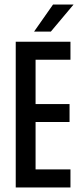

<svg xmlns="http://www.w3.org/2000/svg" viewBox="-20 -822 358 842"><path d="M49 0V-639H136V0ZM102.5 0V-79H289V0ZM106 -287V-365.5H285V-287ZM101.5 -560V-639H289V-560ZM212.5 -802H302.5L203 -683.5H129.5Z"/></svg>

Font: Anek Tamil Condensed Medium
Style: Regular
Weight: 500
Width: 3
Designer: Aadarsh Rajan (Tamil), Yesha Goshar (Latin)
Foundry: Ek Type
Version: Version 1.003